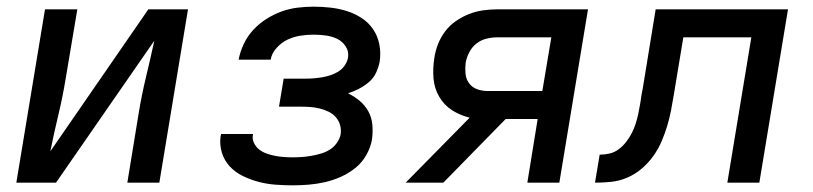

<svg xmlns="http://www.w3.org/2000/svg" viewBox="-20 -548 2440 576"><path d="M29 0 115 -520H212L177 -312Q168 -257 155 -203Q142 -149 131 -94L425 -520H544L458 0H362L396 -208Q405 -263 418 -317Q431 -371 443 -426L148 0Z M858 8Q832 8 806 6Q780 4 755.5 -2.5Q731 -9 708.5 -20Q686 -31 669.5 -48.5Q653 -66 645.5 -90.5Q638 -115 642 -141Q643 -142 643 -143.5Q643 -145 643 -146H739Q739 -146 739 -145.5Q739 -145 739 -145Q736 -131 742 -119Q748 -107 757.5 -99.5Q767 -92 779.5 -87.5Q792 -83 805 -80.5Q818 -78 831 -77Q844 -76 858 -76Q872 -76 886 -77Q900 -78 914 -80.5Q928 -83 942 -87Q956 -91 968.5 -98.5Q981 -106 990 -118.5Q999 -131 1002 -145Q1004 -160 1000 -173.5Q996 -187 987 -197Q978 -207 965.5 -213Q953 -219 939 -222.5Q925 -226 910.5 -227Q896 -228 882 -228H817L831 -312H895Q908 -312 920.5 -313Q933 -314 945.5 -316Q958 -318 970.5 -322Q983 -326 994.5 -333Q1006 -340 1014 -351.5Q1022 -363 1024 -375Q1027 -394 1017 -409Q1007 -424 991.5 -431.5Q976 -439 957.5 -441.5Q939 -444 921 -444Q901 -444 881.5 -441Q862 -438 843.5 -429.5Q825 -421 810 -404.5Q795 -388 792 -369H696Q700 -392 711 -415.5Q722 -439 739.5 -458Q757 -477 779 -491Q801 -505 824.5 -513.5Q848 -522 872.5 -525Q897 -528 921 -528Q947 -528 972.5 -525Q998 -522 1021.5 -514.5Q1045 -507 1065.5 -493.5Q1086 -480 1099.5 -460Q1113 -440 1118 -415Q1123 -390 1119 -363Q1116 -347 1108.5 -330.5Q1101 -314 1087 -302Q1073 -290 1056.5 -281.5Q1040 -273 1024 -268Q1043 -259 1059 -245.5Q1075 -232 1085 -214Q1095 -196 1097 -174Q1099 -152 1096 -130Q1092 -106 1079 -83Q1066 -60 1046 -44Q1026 -28 1002.5 -17.5Q979 -7 954.5 -1.5Q930 4 906 6Q882 8 858 8Z M1197 0 1389 -195Q1360 -202 1336 -217.5Q1312 -233 1297.5 -258Q1283 -283 1280.5 -313Q1278 -343 1283 -374Q1286 -395 1294 -415.5Q1302 -436 1315.5 -454Q1329 -472 1348 -485Q1367 -498 1387.5 -506Q1408 -514 1429.5 -517Q1451 -520 1472 -520H1744L1658 0H1562L1593 -191H1497L1310 0ZM1442 -275H1607L1634 -436H1472Q1456 -436 1439.5 -432Q1423 -428 1409.5 -417.5Q1396 -407 1388 -391.5Q1380 -376 1377 -360Q1375 -344 1376.5 -327.5Q1378 -311 1387 -298.5Q1396 -286 1411 -280.5Q1426 -275 1442 -275Z M1765 0 1779 -84Q1794 -84 1809 -87.5Q1824 -91 1836.5 -100.5Q1849 -110 1859 -123Q1869 -136 1876 -150Q1883 -164 1887.5 -178.5Q1892 -193 1895 -207.5Q1898 -222 1900.5 -236.5Q1903 -251 1905 -266Q1906 -270 1906.5 -273.5Q1907 -277 1908 -281L1947 -520H2344L2258 0H2162L2234 -436H2030L2002 -267Q1998 -243 1993.5 -219Q1989 -195 1982 -171.5Q1975 -148 1965 -124.5Q1955 -101 1940 -80Q1925 -59 1905 -42Q1885 -25 1861.5 -15Q1838 -5 1813.5 -2.5Q1789 0 1765 0Z"/></svg>

Font: Iosevka SS04 Md Ex Obl
Style: Regular
Weight: 500
Width: 7
Italic angle: -9°
Monospace: yes
Designer: Belleve Invis
Foundry: Belleve Invis
Version: Version 19.0.0; ttfautohint (v1.8.4)